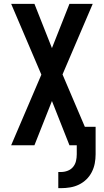

<svg xmlns="http://www.w3.org/2000/svg" viewBox="-20 -755 540 998"><path d="M283 223V139H298Q315 139 332 132.5Q349 126 360 112.5Q371 99 375 82Q379 65 379 47V0H341L250 -230L159 0H38L195 -367L38 -735H159L250 -505L341 -735H462L305 -368L421 -96H477V47Q477 71 472.5 94.5Q468 118 457 139.5Q446 161 429 177.5Q412 194 390.5 204.5Q369 215 345 219Q321 223 298 223Z"/></svg>

Font: Iosevka SS18
Style: Bold
Weight: 700
Monospace: yes
Designer: Belleve Invis
Foundry: Belleve Invis
Version: Version 25.1.1; ttfautohint (v1.8.4)